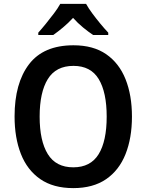

<svg xmlns="http://www.w3.org/2000/svg" viewBox="-20 -958 753 988"><path d="M659 -358Q659 -248 626 -165Q593 -82 526 -36Q459 10 357 10Q254 10 187 -36.5Q120 -83 87.5 -166Q55 -249 55 -359Q55 -530 129.5 -627.5Q204 -725 358 -725Q460 -725 526.5 -679Q593 -633 626 -550.5Q659 -468 659 -358ZM184 -358Q184 -233 226 -165Q268 -97 357 -97Q446 -97 487.5 -164.5Q529 -232 529 -358Q529 -483 488 -551Q447 -619 358 -619Q268 -619 226 -551Q184 -483 184 -358ZM423 -938Q435 -916 455 -889Q475 -862 496.5 -836Q518 -810 537 -790V-778H459Q435 -794 407.5 -816.5Q380 -839 356 -866Q331 -839 304 -816.5Q277 -794 254 -778H177V-790Q195 -810 216.5 -836.5Q238 -863 258 -889.5Q278 -916 290 -938Z"/></svg>

Font: Noto Sans Sinhala SemiCondensed SemiBold
Style: Regular
Weight: 600
Width: 4
Designer: Jelle Bosma - Monotype Design Team
Foundry: Monotype Imaging Inc.
Version: Version 2.006; ttfautohint (v1.8.4.7-5d5b)